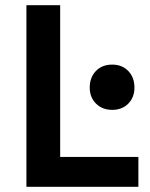

<svg xmlns="http://www.w3.org/2000/svg" viewBox="-20 -714 573 734"><path d="M81 0V-694H210V-114H509V0ZM323 -379Q323 -418 346.5 -442.5Q370 -467 409 -467Q447 -467 470.5 -442.5Q494 -418 494 -379Q494 -342 470.5 -318Q447 -294 409 -294Q371 -294 347 -318Q323 -342 323 -379Z"/></svg>

Font: Cantarell
Style: Bold
Weight: 700
Designer: Dave Crossland, Nikolaus Waxweiler, Florian Fecher, Jacques Le Bailly, Eben Sorkin, Alexei Vanyashin, Alexios Zavras, Em
Version: Version 0.303